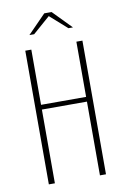

<svg xmlns="http://www.w3.org/2000/svg" viewBox="-87 -825 574 877"><g transform="rotate(-10 199.5 -386.5)"><path d="M67 -620H95V-364H304V-620H332V0H304V-342H95V0H67ZM98 -687 182 -773H216L300 -687H279L200 -757L120 -687Z"/></g></svg>

Font: Smooch Sans ExtraLight
Style: Regular
Weight: 200
Designer: Robert E. Leuschke
Foundry: Robert E. Leuschke
Version: Version 1.010; ttfautohint (v1.8.3)